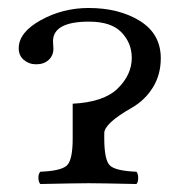

<svg xmlns="http://www.w3.org/2000/svg" viewBox="-20 -459 473 481"><path d="M241.2 -112.8Q241.2 -57.6 255.6 -44.2Q270 -30.8 321.8 -28.8Q325.7 -24.9 326.2 -14.2Q326.2 -2 321.8 2Q230 0 202.1 0Q173.3 0 81.1 2Q76.2 -2.9 76.2 -14.2Q76.2 -23.9 81.1 -28.8Q132.8 -30.8 147.5 -44.4Q162.1 -58.1 162.1 -111.8V-199.2Q240.2 -203.1 275.1 -237.5Q310.1 -272 310.1 -314Q310.1 -351.1 284.4 -377.9Q258.8 -404.8 203.1 -404.8Q113.3 -404.8 112.8 -356Q112.8 -352.1 113.3 -345.9Q113.8 -339.8 113.8 -336.9Q113.8 -319.8 101.8 -308.8Q89.8 -297.9 70.8 -297.9Q52.7 -297.9 39.8 -308.8Q26.9 -319.8 26.9 -337.9Q26.9 -377.9 82 -408.4Q137.2 -439 202.1 -439Q278.3 -439 330.6 -406.5Q382.8 -374 382.8 -313Q382.8 -272 363 -240Q343.3 -208 310.1 -189Q240.7 -149.4 241.2 -125Z"/></svg>

Font: Linux Libertine O
Style: Regular
Weight: 400
Designer: Philipp H. Poll
Foundry: Philipp H. Poll
Version: Version 5.3.0